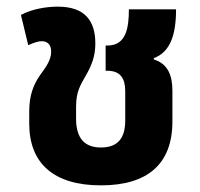

<svg xmlns="http://www.w3.org/2000/svg" viewBox="-20 -545 601 578"><path d="M284 13C425 13 499 -52 499 -179V-272C499 -317 486 -353 443 -366V-370C492 -388 510 -439 510 -517H368C368 -462 360 -408 304 -408H298V-332H303C343 -332 357 -308 357 -271V-182C357 -132 337 -101 284 -101C236 -101 209 -127 209 -188V-223C209 -270 222 -288 238 -317C256 -348 267 -376 267 -414C267 -482 236 -525 154 -525C123 -525 78 -519 43 -500L65 -409C81 -416 94 -421 106 -421C122 -421 134 -411 134 -390C134 -365 120 -345 100 -318C81 -290 68 -259 68 -209V-173C68 -53 142 13 284 13Z"/></svg>

Font: Noto Sans Thai UI SemCond
Style: Bold
Weight: 700
Width: 4
Designer: Monotype Design Team
Foundry: Monotype Imaging Inc.
Version: Version 2.000